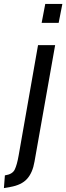

<svg xmlns="http://www.w3.org/2000/svg" viewBox="-104 -720 339 982"><path d="M109 -603 127.5 -700H215L196 -603ZM-84 242 -79 177Q-40.5 171.5 -28.8 147.5Q-17 123.5 -8.5 74.5L90.5 -489H178L72.5 106.5Q63 163 34.5 194.8Q6 226.5 -52.5 236.5Z"/></svg>

Font: Cabin Condensed
Style: Italic
Weight: 400
Width: 3
Italic angle: -10°
Designer: Pablo Impallari
Foundry: Pablo Impallari. http://www.impallari.com Igino Marini. http://www.ikern.com
Version: Version 3.001; ttfautohint (v1.8.3)